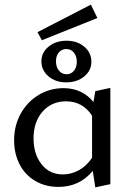

<svg xmlns="http://www.w3.org/2000/svg" viewBox="-20 -803 571 830"><path d="M161 -629 142 -664 373 -783 401 -725ZM268 -627Q314 -627 344.5 -601Q375 -575 375 -536Q375 -498 344 -472.5Q313 -447 266 -447Q220 -447 189.5 -473Q159 -499 159 -538Q159 -576 190 -601.5Q221 -627 268 -627ZM267 -591Q247 -591 234.5 -576.5Q222 -562 222 -538Q222 -513 235 -497.5Q248 -482 268 -482Q287 -482 299.5 -497Q312 -512 312 -536Q312 -560 299.5 -575.5Q287 -591 267 -591ZM457 -423V-7L392 7L381 -64Q323 5 233 5Q176 5 132 -21Q88 -47 64.5 -93Q41 -139 41 -197Q41 -260 69.5 -311.5Q98 -363 147 -392.5Q196 -422 255 -422Q295 -422 328 -406.5Q361 -391 384 -362L392 -409ZM378 -121V-303Q337 -365 266 -365Q203 -365 164 -320.5Q125 -276 125 -205Q125 -137 159.5 -93Q194 -49 252 -49Q287 -49 320 -66.5Q353 -84 378 -121Z"/></svg>

Font: Ysabeau Infant Medium
Style: Regular
Weight: 500
Designer: Christian Thalmann (Catharsis Fonts)
Version: Version 0.003